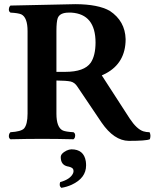

<svg xmlns="http://www.w3.org/2000/svg" viewBox="-20 -674 756 932"><path d="M326.2 50.8Q387.2 50.8 396.5 108.9Q397.9 118.7 397.9 128.9Q397.9 190.4 328.1 222.7Q304.7 233.4 277.8 237.8Q265.6 229 272 210Q321.3 196.3 334.5 167.5Q336.9 161.6 336.9 157.2Q336.9 151.4 335 147.2Q333 143.1 328.6 140.6Q324.2 138.2 321.5 137.2Q318.8 136.2 313.5 134.8L308.1 133.8Q274.9 126.5 274.9 88.9Q274.9 70.8 302.7 57.1Q315.4 51.3 326.2 50.8ZM443.8 -466.8Q443.8 -605.5 326.2 -612.8Q319.8 -613.3 314 -612.8Q270.5 -612.8 260.3 -586.4Q253.9 -568.4 253.9 -523.9V-325.2H296.9Q389.2 -325.2 420.4 -369.6Q443.4 -403.8 443.8 -466.8ZM346.2 -653.8Q457 -653.3 513.2 -621.1Q587.4 -571.8 589.8 -483.9Q589.8 -368.2 492.7 -316.9Q482.9 -312 474.1 -308.1L609.9 -98.1Q644 -46.9 675.8 -36.6Q689.9 -32.2 706.1 -32.2Q713.4 -17.6 708 0Q707.5 1.5 707 2Q689.9 9.8 605 9.8Q533.7 8.8 473.1 -79.1L356 -252.9Q343.3 -273.4 323.2 -278.3Q302.7 -282.7 253.9 -283.2V-122.1Q253.9 -55.2 285.2 -40.5Q300.3 -34.2 336.9 -32.2Q348.1 -25.4 343.8 -7.8Q341.3 -1 336.9 2Q256.8 0 185.1 0Q111.3 0 30.8 2Q19.5 -4.9 24.4 -22.5Q26.9 -29.3 30.8 -32.2Q82 -35.2 96.7 -50.3Q113.8 -70.3 113.8 -122.1V-522.9Q113.8 -589.8 83 -604.5Q67.9 -610.8 30.8 -612.8Q19.5 -619.6 24.4 -637.2Q26.9 -644 30.8 -647Q50.8 -647 188.5 -650.4Q325.7 -653.8 346.2 -653.8Z"/></svg>

Font: Linux Libertine O
Style: Bold
Weight: 700
Designer: Philipp H. Poll
Foundry: Philipp H. Poll
Version: Version 5.0.0